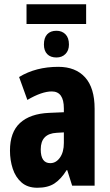

<svg xmlns="http://www.w3.org/2000/svg" viewBox="-20 -875 518 905"><path d="M386 -855V-762H105V-855ZM246 -730Q272 -730 288.5 -713.5Q305 -697 305 -665Q305 -637 288.5 -620.5Q272 -604 246 -604Q218 -604 202.5 -620Q187 -636 187 -665Q187 -697 202.5 -713.5Q218 -730 246 -730ZM255 -560Q336 -560 381 -510.5Q426 -461 426 -362V0H320L297 -73H294Q268 -31 237 -10.5Q206 10 156 10Q110 10 81.5 -15Q53 -40 40 -80Q27 -120 27 -165Q27 -252 74.5 -295.5Q122 -339 211 -343L281 -346V-364Q281 -444 224 -444Q177 -444 109 -404L70 -512Q149 -560 255 -560ZM247 -249Q172 -245 172 -171Q172 -106 217 -106Q244 -106 262.5 -132Q281 -158 281 -201V-251Z"/></svg>

Font: Noto Sans ExtraCondensed ExtraBold
Style: Regular
Weight: 800
Width: 2
Designer: Monotype Design Team
Foundry: Monotype Imaging Inc.
Version: Version 2.013; ttfautohint (v1.8.4.7-5d5b)